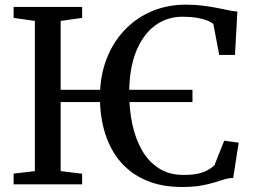

<svg xmlns="http://www.w3.org/2000/svg" viewBox="-20 -772 1061 804"><path d="M786 -396V-344.5H139V-396ZM126 -55.5V-684.5L37 -697V-743H324V-697L234 -684.5V-55.5L324 -44.5V0H37V-45ZM741.5 11Q658 11 594 -15.8Q530 -42.5 486.5 -92.2Q443 -142 420.8 -211.5Q398.5 -281 398.5 -366Q398.5 -452 425.5 -523Q452.5 -594 501.2 -645.5Q550 -697 615.5 -724.8Q681 -752.5 758 -752.5Q794 -752.5 825.5 -748.8Q857 -745 884 -739.8Q911 -734.5 933.5 -729.8Q956 -725 974 -723.5L964 -542H898L873.5 -671Q865.5 -679 848.2 -686Q831 -693 804.8 -697.5Q778.5 -702 744 -702Q679.5 -702 629.2 -665Q579 -628 550 -556.5Q521 -485 521 -381.5Q521 -312 534.5 -250.2Q548 -188.5 575.5 -141.2Q603 -94 646 -66.8Q689 -39.5 748 -39.5Q785 -39.5 809.5 -45Q834 -50.5 850 -59.8Q866 -69 877.5 -79L919 -183L979.5 -174.5L956.5 -27Q935.5 -26 916.5 -20Q897.5 -14 874.5 -7Q851.5 0 819.5 5.5Q787.5 11 741.5 11Z"/></svg>

Font: Merriweather 36pt
Style: Regular
Weight: 400
Designer: Eben Sorkin
Foundry: Eben Sorkin
Version: Version 2.100